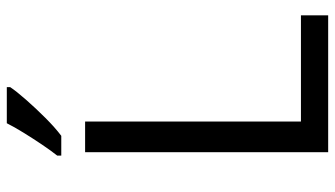

<svg xmlns="http://www.w3.org/2000/svg" viewBox="-230 -754 984 564"><g transform="rotate(-90 262.0 -472.0)"><path d="M97 0V-714H187V-80H499V0ZM288 -934Q276 -916 251 -887.5Q226 -859 197.5 -830.5Q169 -802 145 -784H87V-796Q102 -815 119.5 -841Q137 -867 154 -894.5Q171 -922 182 -944H288Z"/></g></svg>

Font: Noto Sans Cypro Minoan
Style: Regular
Weight: 400
Designer: David Williams
Foundry: David Williams
Version: Version 1.503; ttfautohint (v1.8.4.7-5d5b)